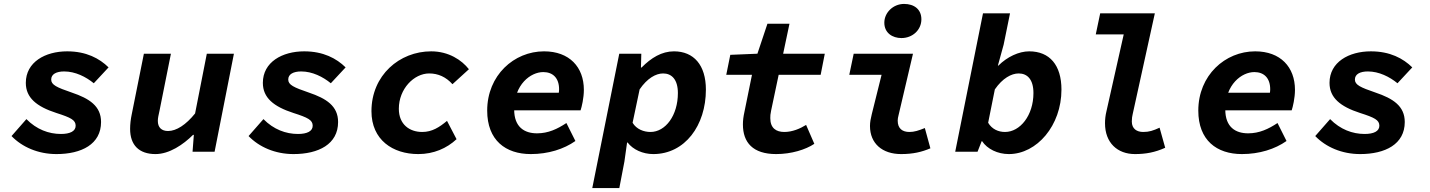

<svg xmlns="http://www.w3.org/2000/svg" viewBox="-20 -768 7240 972"><path d="M265.7 12C392.7 12 491.6 -37.9 491.6 -150.2C491.6 -231.3 432.2 -269.4 343.4 -299.4C266.8 -325.6 239.2 -338.4 239.2 -365.4C239.2 -392.5 265 -406.3 304.9 -406.3C361 -406.3 414.8 -379.3 454.8 -346.5L529.6 -426.9C483.5 -472.3 416.7 -508.1 320.1 -508.1C208.8 -508.1 110.7 -453.7 110.7 -348.5C110.7 -273.2 165.1 -228.6 265.3 -196.1C338.4 -172.7 363 -160.5 363 -131.5C363 -103.7 334.7 -89.8 288.3 -89.8C227 -89.8 165 -112.7 113.7 -165L38.4 -79.2C91.9 -23.7 173 12 265.7 12Z M767.3 12C837.4 12 908 -36.2 957.3 -85.3H961.3L954.8 0H1066.4L1164.2 -496.1H1027L967.6 -193.6C921.1 -135.8 872.7 -104.8 830.8 -104.8C798.1 -104.8 779 -122.4 779 -156C779 -170.8 783 -186.4 787.3 -206.4L845.3 -496.1H708.4L647 -189.7C641.7 -164.9 638.7 -139.2 638.7 -115.5C638.7 -33.1 684.2 12 767.3 12Z M1465.7 12C1592.7 12 1691.6 -37.9 1691.6 -150.2C1691.6 -231.3 1632.2 -269.4 1543.4 -299.4C1466.8 -325.6 1439.2 -338.4 1439.2 -365.4C1439.2 -392.5 1465 -406.3 1504.9 -406.3C1561 -406.3 1614.8 -379.3 1654.8 -346.5L1729.6 -426.9C1683.5 -472.3 1616.7 -508.1 1520.1 -508.1C1408.8 -508.1 1310.7 -453.7 1310.7 -348.5C1310.7 -273.2 1365.1 -228.6 1465.3 -196.1C1538.4 -172.7 1563 -160.5 1563 -131.5C1563 -103.7 1534.7 -89.8 1488.3 -89.8C1427 -89.8 1365 -112.7 1313.7 -165L1238.4 -79.2C1291.9 -23.7 1373 12 1465.7 12Z M2097.5 12C2175.5 12 2241.8 -17.1 2291.3 -63.4L2243 -156.1C2204.5 -124 2167.4 -99.9 2117.6 -99.9C2053.6 -99.9 1999.1 -137.5 1999.1 -217.5C1999.1 -318.4 2076 -396.2 2152.9 -396.2C2197.8 -396.2 2237.8 -378.5 2270.6 -341.7L2353.8 -417.5C2318.1 -463.5 2251.5 -508.1 2162.9 -508.1C2002.2 -508.1 1860.5 -386.9 1860.5 -204.9C1860.5 -60 1968.3 12 2097.5 12Z M2667.1 12C2755.7 12 2834.6 -13.1 2893 -54.2L2847.4 -145.2C2801.7 -115 2755.5 -93 2698.7 -93C2635.2 -93 2583 -124.2 2583 -213.5C2583 -340.8 2666.5 -403.1 2730.2 -403.1C2779.1 -403.1 2810.4 -372.7 2810.4 -316.2C2810.4 -303.3 2807.7 -289.5 2804.4 -277.7L2843.6 -298.4H2563.7L2548.7 -209.6H2919.2C2924.9 -226.2 2935.8 -271.9 2935.8 -313.2C2935.8 -428.4 2862.6 -508.1 2734.2 -508.1C2582.2 -508.1 2446.4 -386.7 2446.4 -208.1C2446.4 -57.7 2539.7 12 2667.1 12Z M2978.4 184.1H3115.3L3141 50.3L3154.6 -46.5H3157.2C3184.6 -10.5 3234.3 12 3287.3 12C3447.3 12 3553.6 -132.6 3553.6 -314.4C3553.6 -438.4 3492.2 -508.1 3391.9 -508.1C3330 -508.1 3276.6 -475.3 3228.1 -426.2H3224.8L3226.6 -496.1H3115L2978.4 184.1ZM3272.9 -99.9C3239.6 -99.9 3202 -113.6 3182.5 -146.5L3218.1 -315.5C3256.8 -372 3300.3 -396.2 3337.1 -396.2C3380.5 -396.2 3411.8 -365.6 3411.8 -296.9C3411.8 -183.9 3349.3 -99.9 3272.9 -99.9Z M3909.2 12C3985.8 12 4058.4 -10.3 4102.5 -39.9L4060.9 -135.6C4031 -117.1 3991.6 -99.9 3950.8 -99.9C3908.8 -99.9 3879.6 -119.5 3879.6 -170C3879.6 -180.8 3879.8 -190.2 3883.8 -208.2L3922 -389.4H4134.6L4155.5 -496.1H3944.7L3976.7 -647.8H3865.1L3814.4 -496.1L3677.1 -490.4L3656.7 -389.4H3786.9L3749 -203C3743.2 -176.4 3741 -158.1 3741 -137.8C3741 -46.9 3791.3 12 3909.2 12Z M4541.9 12C4602.9 12 4646.9 1.2 4690.1 -17.1L4662 -119.8C4630.6 -107 4608.4 -99.9 4584.2 -99.9C4548.8 -99.9 4524.6 -116.6 4524.6 -157.5C4524.6 -165.7 4526.3 -174.6 4528.6 -183.4L4602 -496.1H4301.8L4279.5 -389.4H4443L4393.4 -190C4388 -168.5 4384.3 -149.4 4384.3 -130.2C4384.3 -41.5 4446.6 12 4541.9 12ZM4543.4 -575.3C4599.5 -575.3 4644.5 -616.1 4644.5 -670.3C4644.5 -720.9 4607.8 -748.1 4556.9 -748.1C4501.1 -748.1 4456.9 -703.8 4456.9 -653.1C4456.9 -600.8 4498.5 -575.3 4543.4 -575.3Z M5087.3 12C5229.2 12 5353.6 -132.6 5353.6 -314.4C5353.6 -438.4 5293.9 -508.1 5190.2 -508.1C5138 -508.1 5078.8 -480.2 5034.4 -435.9H5031.8L5061 -542.2L5093.2 -700.5H4956.4L4815.8 0H4928.9L4949.7 -53.1H4952C4978 -13.7 5030.5 12 5087.3 12ZM5067.8 -99.9C5034.8 -99.9 5002 -113.6 4982.5 -146.5L5016.4 -315.5C5055.4 -372 5100.3 -396.2 5137.1 -396.2C5180.5 -396.2 5211.8 -366.4 5211.8 -296.9C5211.8 -183.9 5144.4 -99.9 5067.8 -99.9Z M5725.7 12C5780.9 12 5827.8 3.2 5878.8 -20L5850.4 -121.6C5817.5 -106.5 5797.5 -99.9 5767.6 -99.9C5735.2 -99.9 5709.8 -115.8 5709.8 -152.9C5709.8 -168.6 5711.8 -180 5714.1 -189.6L5826.4 -700.5H5549.7L5527.3 -593.7H5668.8L5581.8 -206.4C5576.1 -183.5 5574.1 -162.9 5574.1 -144C5574.1 -45 5637 12 5725.7 12Z M6267.1 12C6355.7 12 6434.6 -13.1 6493 -54.2L6447.4 -145.2C6401.7 -115 6355.5 -93 6298.7 -93C6235.2 -93 6183 -124.2 6183 -213.5C6183 -340.8 6266.5 -403.1 6330.2 -403.1C6379.1 -403.1 6410.4 -372.7 6410.4 -316.2C6410.4 -303.3 6407.7 -289.5 6404.4 -277.7L6443.6 -298.4H6163.7L6148.7 -209.6H6519.2C6524.9 -226.2 6535.8 -271.9 6535.8 -313.2C6535.8 -428.4 6462.6 -508.1 6334.2 -508.1C6182.2 -508.1 6046.4 -386.7 6046.4 -208.1C6046.4 -57.7 6139.7 12 6267.1 12Z M6865.7 12C6992.7 12 7091.6 -37.9 7091.6 -150.2C7091.6 -231.3 7032.2 -269.4 6943.4 -299.4C6866.8 -325.6 6839.2 -338.4 6839.2 -365.4C6839.2 -392.5 6865 -406.3 6904.9 -406.3C6961 -406.3 7014.8 -379.3 7054.8 -346.5L7129.6 -426.9C7083.5 -472.3 7016.7 -508.1 6920.1 -508.1C6808.8 -508.1 6710.7 -453.7 6710.7 -348.5C6710.7 -273.2 6765.1 -228.6 6865.3 -196.1C6938.4 -172.7 6963 -160.5 6963 -131.5C6963 -103.7 6934.7 -89.8 6888.3 -89.8C6827 -89.8 6765 -112.7 6713.7 -165L6638.4 -79.2C6691.9 -23.7 6773 12 6865.7 12Z"/></svg>

Font: Source Code Variable
Style: Italic
Weight: 400
Italic angle: -11°
Monospace: yes
Designer: Paul D. Hunt, Teo Tuominen
Foundry: Adobe Systems Incorporated
Version: Version 1.005;PS 1.0;hotconv 16.6.54;makeotf.lib2.5.65590